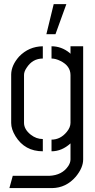

<svg xmlns="http://www.w3.org/2000/svg" viewBox="-20 -749 469 948"><path d="M209 -580.1 245.1 -728.5H307.6L253.9 -580.1ZM26.4 179.7 43 119.1H223.6Q287.1 116.2 317.4 70.3Q328.1 53.7 328.1 38.1V-41Q285.2 -2 234.4 -2V-59.6Q278.3 -59.6 309.6 -97.7Q328.1 -120.1 328.1 -142.6V-377.9Q328.1 -423.8 278.3 -448.2Q254.9 -460 234.4 -460V-520.5Q283.2 -520.5 323.2 -488.3Q326.2 -485.4 328.1 -483.4V-520.5H390.6V38.1Q390.6 79.1 354.5 123Q306.6 178.7 237.3 179.7ZM35.2 -141.6V-381.8Q36.1 -426.8 74.2 -469.7Q122.1 -519.5 191.4 -520.5V-460Q140.6 -460 111.3 -414.1Q98.6 -395.5 98.6 -378.9V-142.6Q98.6 -110.4 131.8 -84Q159.2 -62.5 191.4 -62.5V-2Q102.5 -2 56.6 -76.2Q35.2 -111.3 35.2 -141.6Z"/></svg>

Font: Post No Bills Colombo
Style: Medium
Weight: 600
Designer: Kosala Senevirathne, Siva Puranthara, Lasantha Premarathna, Tharique Azeez
Foundry: Mooniak
Version: Version 1.220 ; ttfautohint (v1.5)